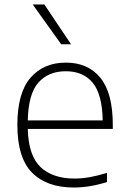

<svg xmlns="http://www.w3.org/2000/svg" viewBox="-20 -828 572 857"><path d="M309.5 9Q189 9 123.2 -57.2Q57.5 -123.5 57.5 -270Q57.5 -413 116 -480.8Q174.5 -548.5 274 -548.5Q373 -548.5 428.2 -480.5Q483.5 -412.5 483.5 -270V-252.5H104Q107 -133.5 161 -82.2Q215 -31 313 -31Q346.5 -31 382 -37.5Q417.5 -44 457.5 -56.5V-15.5Q380.5 9 309.5 9ZM273.5 -510Q196 -510 151.2 -459.2Q106.5 -408.5 104 -290.5H438.5Q436 -408 393.5 -459Q351 -510 273.5 -510ZM253 -630.5 126 -808H178L297 -630.5Z"/></svg>

Font: Encode Sans Semi Expanded ExtraLight
Style: Regular
Weight: 200
Width: 6
Designer: Multiple Designers
Foundry: Impallari Type
Version: Version 3.000; ttfautohint (v1.8.3) -l 8 -r 50 -G 200 -x 14 